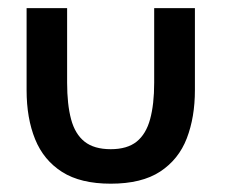

<svg xmlns="http://www.w3.org/2000/svg" viewBox="-20 -430 545 462"><path d="M246.5 12Q174 12 129.5 -16.2Q85 -44.5 64.5 -95Q44 -145.5 44 -213V-410.5H141.5V-231Q141.5 -179 151 -143.2Q160.5 -107.5 183.5 -89.2Q206.5 -71 246.5 -71Q286 -71 308.8 -89.2Q331.5 -107.5 341.2 -143.2Q351 -179 351 -231V-410.5H449V-213Q449 -148 429.5 -97.2Q410 -46.5 365.5 -17.2Q321 12 246.5 12Z"/></svg>

Font: Lucymar Sans Medium
Style: Regular
Weight: 500
Foundry: The League of Moveable Type (original font) / Main changes by Cristiano Sobral with portions from Mirco Monsees
Version: Version 2.001;August 30, 2020;FontCreator 13.0.0.2681 64-bit